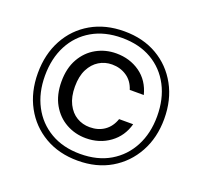

<svg xmlns="http://www.w3.org/2000/svg" viewBox="-123 -844 1040 988"><g transform="rotate(20 397.0 -350.0)"><path d="M397 4Q294 4 216 -41.5Q138 -87 94.5 -167Q51 -247 51 -350Q51 -454 94.5 -534Q138 -614 216 -659Q294 -704 397 -704Q500 -704 577.5 -659Q655 -614 699 -534Q743 -454 743 -350Q743 -247 699 -167Q655 -87 577.5 -41.5Q500 4 397 4ZM397 -119Q338 -119 288.5 -146.5Q239 -174 209.5 -226Q180 -278 180 -351Q180 -424 209.5 -476Q239 -528 288.5 -555.5Q338 -583 397 -583Q471 -583 527 -543.5Q583 -504 602 -430H525Q511 -475 476 -498.5Q441 -522 396 -522Q357 -522 325 -502.5Q293 -483 273.5 -445Q254 -407 254 -350Q254 -294 273.5 -255.5Q293 -217 325 -198Q357 -179 396 -179Q443 -179 476.5 -202.5Q510 -226 525 -270H602Q583 -200 527 -159.5Q471 -119 397 -119ZM397 -33Q492 -33 560.5 -73.5Q629 -114 666.5 -185.5Q704 -257 704 -350Q704 -445 666.5 -516.5Q629 -588 560.5 -628Q492 -668 397 -668Q303 -668 234 -628Q165 -588 127.5 -516.5Q90 -445 90 -350Q90 -257 127.5 -185.5Q165 -114 234 -73.5Q303 -33 397 -33Z"/></g></svg>

Font: DM Sans 28pt
Style: Regular
Weight: 400
Version: Version 4.004;gftools[0.9.30]